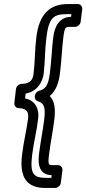

<svg xmlns="http://www.w3.org/2000/svg" viewBox="-20 -753 427 950"><path d="M236 114 234 127H210C148 127 127 112 139 14C148 -56 161 -100 169 -167C174 -207 160 -255 104 -266L107 -290C167 -301 191 -350 196 -388C204 -456 201 -500 210 -570C222 -668 248 -683 310 -683H333L332 -670C274 -668 250 -625 243 -565C236 -507 235 -456 227 -393C219 -326 203 -312 174 -304C163 -301 154 -291 153 -280L152 -276C151 -265 157 -255 167 -252C194 -244 207 -229 199 -163C191 -100 180 -49 173 9C165 70 180 112 236 114ZM246 64C220 64 216 66 223 9C230 -47 241 -98 249 -163C255 -214 251 -252 226 -278C256 -303 271 -341 277 -393C285 -458 286 -509 293 -565C300 -622 304 -620 330 -620H351C362 -620 377 -630 379 -645L387 -708C388 -719 380 -733 365 -733H316C227 -733 174 -684 160 -570C151 -496 154 -452 146 -388C143 -361 132 -339 87 -338C75 -338 61 -327 59 -313L51 -243C50 -231 58 -218 72 -218C117 -217 122 -195 119 -167C111 -104 98 -60 89 14C75 128 115 177 204 177H253C264 177 279 167 281 152L289 89C290 78 282 64 267 64Z"/></svg>

Font: Falling Sky
Style: CondOuObl
Weight: 400
Designer: Paul D. Hunt
Foundry: Adobe Systems Incorporated
Version: Version 1.02